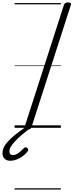

<svg xmlns="http://www.w3.org/2000/svg" viewBox="-118 -1035 596 1555"><path d="M104 14Q90 14 84 9.5Q78 5 81 -6L400 -996Q404 -1006 411 -1010.5Q418 -1015 433 -1015Q448 -1015 454 -1010.5Q460 -1006 456 -995L137 -5Q134 5 127 9.5Q120 14 104 14ZM-34 267Q-64 267 -81 250.5Q-98 234 -98 206Q-98 182 -86.5 157.5Q-75 133 -51.5 108Q-28 83 7 55Q42 27 89 -6L130 -3V1Q91 30 59 57Q27 84 5 108Q-17 132 -29.5 152.5Q-42 173 -42 191Q-42 204 -35 212.5Q-28 221 -15 221Q6 221 28 206.5Q50 192 76 164Q81 159 88.5 158Q96 157 104 165Q110 171 110.5 177.5Q111 184 106 191Q88 214 64.5 231Q41 248 16 257.5Q-9 267 -34 267ZM0 490H375V500H0ZM0 -20H375V0H0ZM0 -505H375V-500H0ZM0 -1010H375V-1000H0Z"/></svg>

Font: Playwrite NZ Guides
Style: Regular
Weight: 400
Designer: Veronika Burian, José Scaglione
Foundry: TypeTogether
Version: Version 1.003